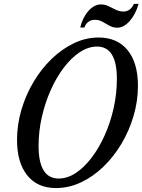

<svg xmlns="http://www.w3.org/2000/svg" viewBox="-20 -967 740 998"><path d="M271 10.5Q174 10.5 121.2 -56Q68.5 -122.5 68.5 -239Q68.5 -319 91.2 -396.2Q114 -473.5 154.5 -541.5Q195 -609.5 248.8 -661.2Q302.5 -713 364.5 -742.5Q426.5 -772 492 -772Q590 -772 643.5 -706Q697 -640 697 -521Q697 -441.5 674.2 -364.2Q651.5 -287 611 -219.2Q570.5 -151.5 516.8 -99.8Q463 -48 400.2 -18.8Q337.5 10.5 271 10.5ZM285 -39Q330.5 -39 374.2 -68Q418 -97 456.5 -147.8Q495 -198.5 524.5 -264.5Q554 -330.5 570.8 -405.2Q587.5 -480 587.5 -557Q587.5 -725 484.5 -725Q439 -725 395 -696Q351 -667 312.2 -616.2Q273.5 -565.5 244 -499.5Q214.5 -433.5 197.5 -359Q180.5 -284.5 180.5 -209Q180.5 -39 285 -39ZM589.5 -823Q568 -823 549.5 -833.2Q531 -843.5 512.8 -853.8Q494.5 -864 473.5 -864Q433.5 -864 418.5 -824H397Q409.5 -876.5 439.8 -910.2Q470 -944 504.5 -944Q525.5 -944 544.5 -934.8Q563.5 -925.5 582.5 -916.2Q601.5 -907 621.5 -907Q658 -907 676 -947H700.5Q685 -892.5 654.2 -857.8Q623.5 -823 589.5 -823Z"/></svg>

Font: Libre Caslon Condensed Medium Italic
Style: Regular
Weight: 500
Italic angle: -22.583°
Designer: Pablo Impallari, Rodrigo Fuenzalida, Katja Schimmel, Ertekin Erdin
Foundry: Pablo Impallari, Rodrigo Fuenzalida
Version: Version 2.000; ttfautohint (v1.8.4.7-5d5b);gftools[0.9.33]